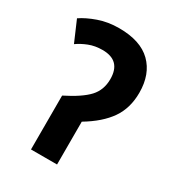

<svg xmlns="http://www.w3.org/2000/svg" viewBox="-175 -828 850 932"><g transform="rotate(30 250.0 -362.0)"><path d="M288 0V-240Q375 -292 417.5 -353.5Q460 -415 460 -501Q460 -605 399.5 -664.5Q339 -724 219 -724Q157 -724 104.5 -705.5Q52 -687 17 -663L67 -547Q92 -565 126 -578.5Q160 -592 202 -592Q305 -592 305 -488Q305 -427 267.5 -386.5Q230 -346 142 -302V0Z"/></g></svg>

Font: Noto Sans Mono UI Condensed ExtraBold
Style: Regular
Weight: 800
Width: 3
Designer: Monotype Design team
Foundry: Monotype Imaging Inc.
Version: 1.000